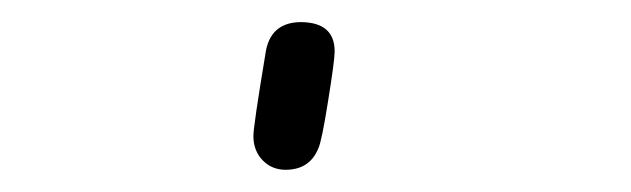

<svg xmlns="http://www.w3.org/2000/svg" viewBox="-20 31 565 172"><path d="M207 152.8Q207 144 217.8 79.1Q221.7 51.3 249 50.8Q279.8 50.8 279.8 77.1Q279.8 85 273.9 121.6Q268.1 158.2 265.1 164.1Q257.3 183.1 235.8 183.1Q223.6 183.1 215.3 174.6Q207 166 207 152.8Z"/></svg>

Font: CMU Typewriter Text
Style: LightOblique
Weight: 200
Italic angle: -9.46001°
Version: Version 0.7.0